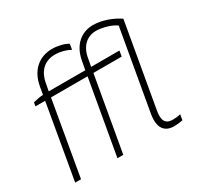

<svg xmlns="http://www.w3.org/2000/svg" viewBox="-154 -898 1111 1082"><g transform="rotate(-30 401.0 -357.5)"><path d="M68 -508 64 -484H127L43 0H81L165 -484H403L318 0H356L441 -484H625L631 -520H447L456 -569C469 -648 518 -686 582 -682C628 -678 672 -663 698 -644L606 -119C593 -38 622 4 686 4C705 4 722 2 742 -2L748 -38C730 -33 713 -32 698 -32C644 -32 636 -68 645 -121L740 -664C703 -690 637 -719 573 -719C495 -719 435 -667 419 -574L409 -520H171L180 -567C193 -642 238 -682 304 -682C340 -682 375 -672 402 -657L408 -693C384 -708 342 -718 306 -718C221 -718 159 -664 142 -570L133 -519C113 -518 87 -513 68 -508Z"/></g></svg>

Font: Fixel Display ExtraLight
Style: Italic
Weight: 200
Italic angle: -10°
Designer: AlfaBravo + MacPaw
Foundry: Kyrylo Tkachov, Marchela Mozhyna, Serhii Makarenko, Maria Weinstein, Zakhar Kryvoshyya
Version: Version 1.210;Glyphs 3.2 (3217)